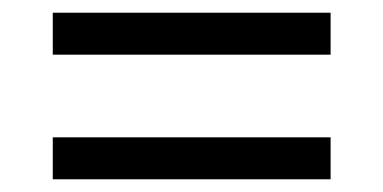

<svg xmlns="http://www.w3.org/2000/svg" viewBox="-20 -508 603 302"><path d="M63 -488V-422H500V-488ZM63 -292V-226H500V-292Z"/></svg>

Font: Noto Serif Sinhala SemiBold
Style: Regular
Weight: 600
Designer: Jelle Bosma - Monotype Design Team
Foundry: Monotype Imaging Inc.
Version: Version 2.007